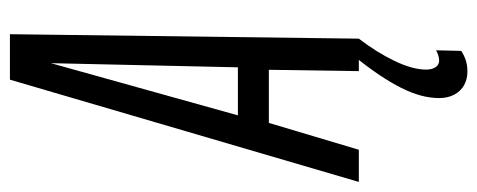

<svg xmlns="http://www.w3.org/2000/svg" viewBox="-339 -438 967 389"><g transform="rotate(-90 144.5 -243.5)"><path d="M-29.6 0 177.6 -706.9H269.7L260.7 0H194.9L197.6 -182.3H90L35.6 0ZM105.3 -245H202.6L211 -623.9ZM220.1 -3.1 260.7 0Q233 36 215.5 72.5Q198 109 198 136Q198 148.2 202.9 155.4Q207.8 162.7 216.2 162.7Q221.5 162.7 226.7 161Q231.9 159.3 237.1 156.6L235.9 207.4Q227.8 213 217.4 216.5Q207 220 194.2 220Q178.6 220 166.5 213.3Q154.3 206.5 147.3 193.4Q140.3 180.3 140.3 162.7Q140.3 126.9 160.8 86.2Q181.2 45.6 220.1 -3.1Z"/></g></svg>

Font: Georama
Style: Italic
Weight: 400
Width: 2
Italic angle: -9°
Designer: Jean-Baptiste Levee
Foundry: Production Type
Version: Version 1.000